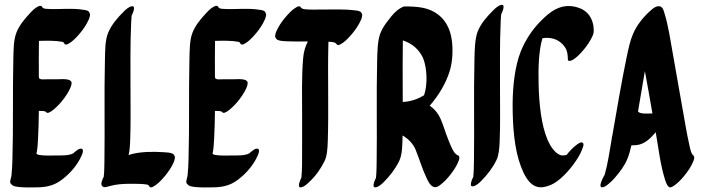

<svg xmlns="http://www.w3.org/2000/svg" viewBox="-20 -772 2970 809"><path d="M222.7 -438.1C207.2 -438 191.8 -437.9 176.3 -437.9C164.9 -437.9 150.9 -435.4 145 -442.1C144.6 -443.9 144.3 -446 143.7 -447.5C143.4 -498.2 143.2 -549 144.1 -599.8C178 -600.5 211.8 -601.5 242.5 -595.9C242.7 -595.9 242.9 -595.8 243.1 -595.8C248.7 -594 250.4 -590.7 252.8 -585.6C258.3 -583.4 263.5 -584.1 268.6 -587.8C283.5 -595.7 296.3 -608.7 307.5 -621C322 -636.9 335.2 -654.5 345.8 -673.2C351.3 -684.2 359 -696.8 359.4 -711.7C357.6 -717.3 355.8 -723.3 350.3 -726.1C345.3 -728.7 339 -729.4 333.6 -730.4C284.1 -739.4 227.7 -731.1 176 -734.7C168 -735.3 161.6 -736.4 157.8 -741.9C156.3 -748.3 148.5 -748.9 142.2 -745.4C126 -738.6 112.3 -723 101.2 -710.8C80.9 -688.6 60.9 -664.1 49.5 -635.4C36.5 -603.2 37.2 -560.6 36.1 -518.9C32.9 -379.1 36.5 -239.5 32.3 -99.8C31.6 -76.9 30.8 -53.8 28.2 -31C27 -24 18.2 -1.8 26.5 2.8C33.4 12.6 46.1 14.5 61.4 16.1C86.6 18.6 112.5 17.7 137.8 17.4C187.5 16.6 217.4 4.1 245.5 -18.6C276.9 -43.3 306.2 -76.7 323.2 -115.2C325.6 -120.6 333.8 -138.1 326.3 -144.1C315.5 -152.2 294.4 -130.7 288 -125.6C269.3 -115.9 239.6 -116.9 217.4 -116.9C192.6 -116.9 166.5 -115.1 141.9 -119.7C138.9 -120.6 136 -122.1 133.6 -124.1C138.1 -144.8 139.1 -166.4 140.3 -187.4C142.3 -226.4 143.3 -265.5 143.7 -304.7C153.2 -304.5 168.1 -305.4 173.8 -300.3C183 -283.2 225.3 -328.2 230 -333.3C244.5 -349.2 257.7 -366.8 268.3 -385.5C273.8 -396.5 281.4 -408.7 281.8 -423.8C277.7 -442.3 242.9 -438.1 222.7 -438.1ZM292.8 -128.4C293 -128.5 293.2 -128.7 293.5 -128.8C293.2 -128.7 293 -128.5 292.8 -128.4Z M501.6 -723.5C475.5 -697.5 450 -668.3 435.7 -633.9C422.5 -602.1 423 -559.1 422.1 -517.7C418.6 -377.2 422.2 -235.1 420 -93.7C419.7 -71.7 419.5 -49.5 417.2 -27.6C413.3 -20.3 410.1 -12.7 408.1 -4.9C404.2 9.9 412.7 19.5 427.5 15.9C439.7 13 451.7 9.3 464.1 7.1C489.8 2.6 515.8 2.2 541.8 2.4C560.6 2.6 579.8 2.5 598.5 5.5C605.9 6.4 607.9 10.5 610.6 16.1C616.1 18.3 621.3 17.6 626.4 13.9C641.3 6 654.1 -7 665.3 -19.3C679.8 -35.2 693 -52.8 703.6 -71.5C709.1 -82.5 716.8 -94.7 717.2 -109.7C715.4 -115.3 713.6 -121.3 708.1 -124.1C698.3 -129.2 683.9 -129.9 671.2 -130.6C622.8 -133.8 575.2 -132.9 534.9 -122.8C531.1 -121.9 526.5 -119.9 521.9 -118.6C526.1 -135.8 527.5 -155.7 528.3 -174.9C531.5 -249.9 529.8 -327.1 529.8 -403.8C529.8 -494.6 528.5 -585.6 532.6 -676.3C533 -686.1 533.6 -695.9 534.5 -705.7C537.7 -711.8 555.1 -748.4 535.6 -745.5C523.3 -744 509.9 -731.8 501.6 -723.5Z M964.7 -438.1C949.2 -438 933.8 -437.9 918.3 -437.9C906.9 -437.9 892.9 -435.4 887 -442.1C886.6 -443.9 886.3 -446 885.7 -447.5C885.4 -498.2 885.2 -549 886.1 -599.8C920 -600.5 953.8 -601.5 984.5 -595.9C984.7 -595.9 984.9 -595.8 985.1 -595.8C990.7 -594 992.4 -590.7 994.8 -585.6C1000.3 -583.4 1005.5 -584.1 1010.6 -587.8C1025.5 -595.7 1038.3 -608.7 1049.5 -621C1064 -636.9 1077.2 -654.5 1087.8 -673.2C1093.3 -684.2 1101 -696.8 1101.4 -711.7C1099.6 -717.3 1097.8 -723.3 1092.3 -726.1C1087.3 -728.7 1081 -729.4 1075.6 -730.4C1026.1 -739.4 969.7 -731.1 918 -734.7C910 -735.3 903.6 -736.4 899.8 -741.9C898.3 -748.3 890.5 -748.9 884.2 -745.4C868 -738.6 854.3 -723 843.2 -710.8C822.9 -688.6 802.9 -664.1 791.5 -635.4C778.5 -603.2 779.2 -560.6 778.1 -518.9C774.9 -379.1 778.5 -239.5 774.3 -99.8C773.6 -76.9 772.8 -53.8 770.2 -31C769 -24 760.2 -1.8 768.5 2.8C775.4 12.6 788.1 14.5 803.4 16.1C828.6 18.6 854.5 17.7 879.8 17.4C929.5 16.6 959.4 4.1 987.5 -18.6C1018.9 -43.3 1048.2 -76.7 1065.2 -115.2C1067.6 -120.6 1075.8 -138.1 1068.3 -144.1C1057.5 -152.2 1036.4 -130.7 1030 -125.6C1011.3 -115.9 981.6 -116.9 959.4 -116.9C934.6 -116.9 908.5 -115.1 883.9 -119.7C880.9 -120.6 878 -122.1 875.6 -124.1C880.1 -144.8 881.1 -166.4 882.3 -187.4C884.3 -226.4 885.3 -265.5 885.7 -304.7C895.2 -304.5 910.1 -305.4 915.8 -300.3C925 -283.2 967.3 -328.2 972 -333.3C986.5 -349.2 999.7 -366.8 1010.3 -385.5C1015.8 -396.5 1023.4 -408.7 1023.8 -423.8C1019.7 -442.3 984.9 -438.1 964.7 -438.1ZM1034.8 -128.4C1035 -128.5 1035.2 -128.7 1035.5 -128.8C1035.2 -128.7 1035 -128.5 1034.8 -128.4Z M1506.3 -709.7C1504.4 -714.2 1503 -719.7 1498.6 -722.5C1491.3 -727.2 1480.9 -727.7 1472.6 -728.7C1428.8 -734 1380.8 -731.8 1333.8 -731.8C1309.9 -731.8 1284.6 -730.6 1262 -733.3C1255.8 -734.5 1249.8 -736.6 1246.5 -742.1C1243.9 -747.8 1234.5 -745.3 1229.8 -741.9C1214.9 -734 1202.1 -721 1190.9 -708.7C1176.4 -692.8 1163.2 -675.2 1152.6 -656.5C1147.1 -645.5 1139.4 -633.1 1139 -618.1C1142.1 -610.8 1144.4 -605.7 1152 -603C1162.7 -599.2 1175 -598.6 1186.3 -598.1C1216.6 -596.7 1246.9 -597.1 1277.2 -597.3C1266.6 -577.2 1259.4 -554.2 1257 -524.2C1250.7 -446.1 1252.8 -361.9 1253 -280.2C1253 -229.8 1253.2 -179.5 1252.9 -129.1C1252.8 -94 1253.4 -56.7 1249.9 -23.4C1246.6 -17 1229.1 20.3 1248.6 17.4C1261.4 15.5 1273.9 3.3 1282.7 -4.9C1309.8 -29.8 1331.4 -60.5 1347.6 -93.4C1358.2 -115.2 1360.2 -147 1361.1 -176.7C1365.6 -311.9 1360.2 -449.8 1363.6 -584.5C1363.7 -588.2 1363.7 -592.1 1363.8 -596.1C1379.1 -595.2 1394.2 -595.2 1399.7 -583.7C1405.2 -581.5 1410.4 -582.2 1415.5 -585.9C1430.4 -593.8 1443.2 -606.8 1454.4 -619.1C1468.9 -635 1482.1 -652.6 1492.7 -671.3C1498.2 -682.3 1505.9 -694.7 1506.3 -709.7Z M1677 -342.4C1676.9 -360.9 1676.8 -379.5 1676.8 -398C1676.8 -465.8 1676.1 -533.8 1677.4 -601.7C1717.7 -588.7 1746.3 -562.7 1762.6 -527.4C1780 -484.2 1782.2 -415.6 1766.8 -370.5C1742.5 -355.9 1712.8 -344 1677 -342.4ZM1616.8 -687.5C1602.9 -670.6 1590.5 -652 1582.7 -631.8C1570.6 -600.2 1570 -554.7 1569.1 -512.8C1565.6 -372.1 1569.2 -229.8 1567 -88.2C1566.7 -66.2 1566.5 -44.2 1564.1 -22.4C1560.9 -16.3 1543.6 20.2 1563.1 17.3C1575.5 15.5 1589 3.3 1597.2 -5C1623.4 -31.4 1645.3 -59.9 1661.8 -93.2C1675.6 -121.1 1675.3 -162.3 1676.4 -201.2C1700.2 -187.2 1719.1 -168.2 1730.7 -142.5C1747.6 -100.4 1759.8 -58.1 1778.9 -18.6C1785.2 -5.5 1793.1 10.4 1807.6 15.8C1819.1 18.7 1827 13.2 1836.1 6.4C1851.9 -5.6 1865.6 -20.8 1877.9 -36.3C1890.1 -51.9 1901.6 -68.7 1909.6 -86.9C1912.6 -95.2 1919.4 -106.6 1912.7 -115.8C1894.9 -121.7 1886.4 -142.6 1879.3 -158.1C1872.3 -174 1866.1 -190.3 1860.1 -206.6C1850 -233.8 1842.5 -262.5 1828.3 -286.7C1818.5 -303.4 1805.7 -316.3 1790.7 -326.6C1827.8 -369.6 1858.2 -418.6 1875 -473.1C1882.1 -496 1885.2 -520.3 1886.3 -544.2C1889.7 -618.8 1871 -676.5 1825.4 -711.2C1787.4 -740.1 1742.9 -745.1 1682.7 -744.8C1677.1 -742.8 1672.4 -740.9 1667.2 -737.6C1646.8 -725.7 1630.5 -706.4 1616.8 -687.5Z M2058.6 -728.9C2033.7 -704 2006.2 -673.9 1992.7 -638.8C1980.6 -607.2 1980 -561.7 1979.1 -519.8C1975.6 -378.7 1979.2 -236 1977 -94C1976.6 -71.5 1976.5 -48.9 1974.1 -26.5C1970.9 -20.4 1953.6 16 1973.1 13.1C1985.5 11.3 1999 -0.9 2007.2 -9.2C2033.3 -35.5 2055.6 -64.1 2071.8 -97.5C2081.8 -118 2084.2 -147.3 2085.3 -175C2088.4 -250.4 2086.8 -328.1 2086.8 -405.2C2086.8 -496.5 2085.5 -588.1 2089.6 -679.4C2090.1 -690.2 2090.6 -701.2 2091.8 -712C2095 -718.1 2112.1 -754.4 2092.7 -751.5C2080.3 -749.3 2066.9 -737.1 2058.6 -728.9Z M2265.5 -610.9C2314.7 -618.8 2350.8 -595.7 2366.3 -562.6C2371.1 -549.8 2372.6 -536.1 2372.6 -522.4C2372.6 -511.1 2386.1 -516 2391.1 -518.6C2406 -526.5 2418.8 -539.5 2430 -551.8C2444.5 -567.7 2457.7 -585.2 2468.3 -604C2474.8 -615.5 2481.9 -628.7 2481.9 -642.4C2482 -665.7 2475.9 -689 2462.2 -708.2C2451.9 -722.5 2436.8 -732.5 2420.5 -738.4C2344.5 -765.9 2293.4 -718.8 2255.8 -680.6C2222 -646.2 2192.5 -601.5 2173.7 -553.8C2150.2 -494.1 2140.5 -412.6 2140 -335.3C2139.7 -239.8 2147 -143.3 2175.2 -69.8C2187.5 -38 2207.1 5.1 2242.7 14.9C2261.4 20 2278.2 15.7 2296.1 9C2317.5 1.1 2336.8 -14.3 2353.1 -30C2372.7 -48.9 2390.3 -69.8 2405.5 -92.4C2415.7 -107.6 2426.1 -124.3 2432.3 -141.6C2434.3 -147.3 2443.1 -164.4 2435.4 -170.5C2427.9 -176.4 2412.8 -164.3 2408.1 -160.7C2392.6 -148.9 2379.1 -134.1 2367 -118.9C2359.2 -117.1 2351.1 -116.3 2343.3 -117.7C2316.3 -126.7 2298.6 -157.7 2287.6 -181.8C2260 -246.7 2251.3 -335 2249.4 -419.9C2248 -486.3 2249.4 -556.2 2265.5 -610.9Z M2753.5 -745.7C2743.2 -745.2 2733.4 -737.8 2727.2 -732.6C2694.7 -705.3 2664.8 -669.8 2647.2 -628.8C2634.8 -600.1 2627.6 -565.2 2620.7 -532.3C2597.8 -423.1 2579.6 -311.2 2559.9 -199.8C2558.5 -195.4 2557.5 -190.7 2557.4 -185.7C2548.4 -135 2541.6 -83.9 2527.8 -35.7C2524 -29.8 2496.2 20.5 2519.1 17.1C2532.2 15.2 2543.8 2.9 2553.2 -5.1C2559.3 -10.3 2564.9 -16.3 2570.2 -22.4C2590.9 -46.3 2611.7 -73 2624.2 -104.3C2631.3 -122.4 2636.3 -140.7 2640.4 -159.6C2647 -159.6 2653.6 -159.8 2660.2 -160.4C2698.2 -163.7 2722.8 -192 2742.9 -214.8C2754.6 -147.8 2762.5 -76.3 2782.4 -14.4C2785.7 -4 2789.8 8.6 2798.4 15.9C2805.6 22.1 2821.4 9.4 2825.7 6.1C2841.5 -5.9 2855.2 -21 2867.4 -36.6C2879.6 -52.1 2891.1 -69 2899.1 -87.2C2901.6 -93 2909.5 -109.7 2902.2 -116.1C2891.2 -125.7 2888.2 -145.1 2884.6 -161C2878.7 -186.4 2874.1 -212.1 2869.4 -237.7C2850.7 -340.1 2833.6 -442.7 2815.1 -545.2C2804.6 -603 2796.3 -663.9 2779.3 -717.7C2775.3 -730.4 2771.8 -746 2754.4 -746C2754.1 -745.9 2753.8 -745.8 2753.5 -745.7ZM2668.2 -301.9C2678.2 -358.8 2687.4 -415.7 2697.2 -472.5C2708.3 -413.1 2718.7 -353.6 2729.1 -294C2728.9 -294 2728.6 -294 2728.4 -294C2710.1 -293.9 2678.2 -290.4 2668.2 -301.9Z"/></svg>

Font: Quiapo Free
Style: Regular
Weight: 400
Designer: Aaron Amar
Version: Version 001.002